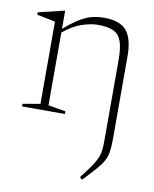

<svg xmlns="http://www.w3.org/2000/svg" viewBox="-80 -497 661 824"><g transform="rotate(10 250.5 -85.5)"><path d="M399.5 81V-269.5Q399.5 -321 389.2 -349.8Q379 -378.5 354.2 -390Q329.5 -401.5 285.5 -401.5Q258 -401.5 219 -389.2Q180 -377 137 -341.5V-24.5L213 -11.5V0H26V-11.5L102 -24.5V-383L22 -399V-409.5L133 -436H137V-357.5Q177.5 -392.5 206.8 -409.2Q236 -426 259.5 -431Q283 -436 306.5 -436Q376.5 -436 405.5 -401.5Q434.5 -367 434.5 -290.5V71.5Q434.5 104.5 431 126.5Q427.5 148.5 417.2 167Q407 185.5 387 208Q367 230.5 334 265L323.5 255.5Q350.5 221.5 366 198.8Q381.5 176 388.8 158.2Q396 140.5 397.8 122.8Q399.5 105 399.5 81Z"/></g></svg>

Font: Newsreader Text ExtraLight
Style: Regular
Weight: 275
Designer: Hugues Gentile
Foundry: Production Type
Version: Version 1.001